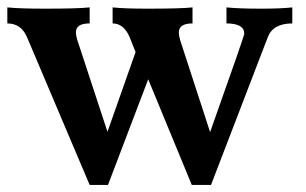

<svg xmlns="http://www.w3.org/2000/svg" viewBox="-23 -493 841 527"><path d="M556.2 14.6H503.4L383.8 -275.4L273.4 14.6H223.1L51.3 -390.6Q35.2 -428.7 -2.9 -428.7V-472.7Q30.8 -469.2 100.6 -469.2Q189.5 -469.2 223.1 -472.7V-428.7Q185.5 -428.7 185.5 -404.8Q185.5 -394.5 189 -383.8L272 -131.3L349.1 -350.1L333 -390.6Q316.9 -428.7 286.1 -428.7V-472.7Q318.4 -469.2 382.8 -469.2Q473.1 -469.2 505.4 -472.7V-428.7Q468.3 -428.7 467.8 -404.3Q467.8 -396.5 471.2 -383.8L553.7 -130.4Q647.5 -394.5 647.5 -400.4Q647.5 -428.7 598.6 -428.7V-472.7Q632.3 -469.2 695.3 -469.2Q747.1 -469.2 779.3 -472.7V-428.7Q726.1 -428.7 711.9 -390.6Z"/></svg>

Font: Kelvinch
Style: Bold
Weight: 700
Designer: Paul James Miller
Foundry: High-Logic / Made with FontCreator
Version: Version 3.501;March 28, 2021;FontCreator 13.0.0.2683 64-bit